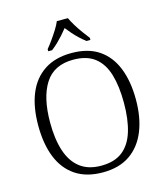

<svg xmlns="http://www.w3.org/2000/svg" viewBox="-134 -1032 985 1143"><g transform="rotate(-15 358.5 -460.5)"><path d="M358 10Q257 10 190 -35Q123 -80 90 -162.5Q57 -245 57 -359Q57 -473 90.5 -554.5Q124 -636 191.5 -680.5Q259 -725 359 -725Q461 -725 527 -680.5Q593 -636 626 -553.5Q659 -471 659 -358Q659 -247 625.5 -164.5Q592 -82 525.5 -36Q459 10 358 10ZM358 -31Q441 -31 490.5 -70Q540 -109 562.5 -182.5Q585 -256 585 -358Q585 -461 563 -534Q541 -607 491.5 -645.5Q442 -684 359 -684Q240 -684 185 -598Q130 -512 130 -358Q130 -255 154 -182Q178 -109 228.5 -70Q279 -31 358 -31ZM229 -784Q245 -803 263.5 -829Q282 -855 299 -882Q316 -909 325 -931H393Q403 -909 419.5 -882Q436 -855 455 -829Q474 -803 489 -784V-771H465Q443 -788 424.5 -805.5Q406 -823 390 -841.5Q374 -860 359 -879Q344 -860 327.5 -841.5Q311 -823 293 -805.5Q275 -788 253 -771H229Z"/></g></svg>

Font: Noto Serif Hebrew Light
Style: Regular
Weight: 300
Version: Version 2.003